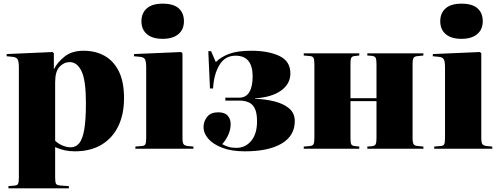

<svg xmlns="http://www.w3.org/2000/svg" viewBox="-20 -812 2728 1048"><path d="M26 216V204L59 201Q74 200 78.5 191.5Q83 183 83 158V-444Q83 -475 76.5 -487.5Q70 -500 47 -502L16 -505L17 -517L267 -528L274 -521V-435H275Q294 -473 333.5 -504Q373 -535 436 -535Q501 -535 550.5 -507.5Q600 -480 628.5 -423Q657 -366 657 -276Q657 -188 625.5 -123Q594 -58 534 -22Q474 14 388 14Q358 14 331.5 8Q305 2 281 -9V157Q281 181 285.5 190.5Q290 200 315 201L356 204V216ZM366 -8Q394 -8 412.5 -30.5Q431 -53 440 -105.5Q449 -158 449 -250Q449 -374 425 -423.5Q401 -473 361 -473Q329 -473 305 -447.5Q281 -422 281 -363V-44Q297 -28 320.5 -18Q344 -8 366 -8Z M868 -600Q812 -600 782 -625.5Q752 -651 752 -696Q752 -740 781 -766Q810 -792 868 -792Q927 -792 955.5 -766.5Q984 -741 984 -696Q984 -651 953.5 -625.5Q923 -600 868 -600ZM719 0V-12L755 -15Q769 -16 773.5 -24.5Q778 -33 778 -59V-444Q778 -474 772 -487Q766 -500 743 -502L711 -505L712 -517L969 -528L976 -521V-59Q976 -33 982 -25Q988 -17 1005 -15L1036 -12V0Z M1316 14Q1245 14 1194.5 -5Q1144 -24 1117.5 -54Q1091 -84 1091 -119Q1091 -149 1110.5 -174Q1130 -199 1171 -199Q1207 -199 1223 -180.5Q1239 -162 1239 -135Q1239 -105 1226.5 -77Q1214 -49 1193 -25Q1210 -16 1227 -10.5Q1244 -5 1271 -5Q1320 -5 1351.5 -43.5Q1383 -82 1383 -149Q1383 -195 1371 -219.5Q1359 -244 1337 -253.5Q1315 -263 1288 -263H1210V-279H1286Q1323 -279 1341 -309.5Q1359 -340 1359 -395Q1359 -508 1266 -508Q1208 -508 1177.5 -457Q1147 -406 1143 -329H1126L1117 -533H1132L1158 -473Q1185 -501 1230.5 -518Q1276 -535 1351 -535Q1445 -535 1505 -506.5Q1565 -478 1565 -411Q1565 -354 1514 -317.5Q1463 -281 1371 -275V-273Q1428 -271 1478 -258.5Q1528 -246 1558.5 -220Q1589 -194 1589 -151Q1589 -71 1517.5 -28.5Q1446 14 1316 14Z M1638 0V-12L1672 -15Q1686 -16 1691 -24.5Q1696 -33 1696 -59V-462Q1696 -488 1691 -496.5Q1686 -505 1672 -506L1638 -509V-521H1941V-509L1914 -506Q1901 -504 1897 -496Q1893 -488 1893 -462V-276H2035V-463Q2035 -487 2030.5 -496Q2026 -505 2011 -507L1985 -509V-521H2291V-509L2262 -506Q2244 -505 2238 -497Q2232 -489 2232 -463V-58Q2232 -33 2238 -24.5Q2244 -16 2262 -15L2291 -12V0H1985V-12L2011 -14Q2026 -16 2030.5 -25Q2035 -34 2035 -58V-260H1893V-59Q1893 -33 1897 -25Q1901 -17 1914 -15L1941 -12V0Z M2499 -600Q2443 -600 2413 -625.5Q2383 -651 2383 -696Q2383 -740 2412 -766Q2441 -792 2499 -792Q2558 -792 2586.5 -766.5Q2615 -741 2615 -696Q2615 -651 2584.5 -625.5Q2554 -600 2499 -600ZM2350 0V-12L2386 -15Q2400 -16 2404.5 -24.5Q2409 -33 2409 -59V-444Q2409 -474 2403 -487Q2397 -500 2374 -502L2342 -505L2343 -517L2600 -528L2607 -521V-59Q2607 -33 2613 -25Q2619 -17 2636 -15L2667 -12V0Z"/></svg>

Font: Literata 72pt ExtraBold
Style: Regular
Weight: 800
Designer: Latin by Veronika Burian and Jose Scaglione. Greek by Irene Vlachou. Cyrillic by Vera Evstafieva.
Foundry: TypeTogether
Version: Version 3.002